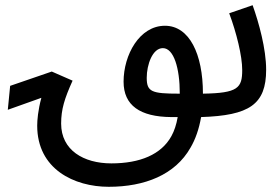

<svg xmlns="http://www.w3.org/2000/svg" viewBox="-20 -445 1053 738"><path d="M638 5C646 5 655 5 663 5C658 34 650 58 639 78C600 149 518 183 408 183C301 183 215 132 215 30C215 -25 228 -66 259 -135L179 -170L19 -115L10 -23L139 -69C126 -21 123 17 123 38C123 205 265 273 398 273C536 273 653 227 712 123C731 91 745 51 753 5C938 -1 1003 -43 1003 -177C1003 -257 975 -358 951 -425L861 -394C889 -319 911 -230 911 -176C911 -107 895 -87 760 -85V-86C760 -237 708 -346 614 -346C516 -346 455 -234 455 -131C455 -40 518 4 638 5ZM668 -85C563 -85 544 -92 544 -146C544 -196 566 -260 606 -260C648 -260 671 -183 671 -86V-85Z"/></svg>

Font: Noto Sans Arabic ExtCond Med
Style: Regular
Weight: 500
Width: 2
Designer: Monotype Design Team, Nadine Chahine, Nizar Qandah and Khaled Hosny
Foundry: Monotype Imaging Inc.
Version: Version 2.012